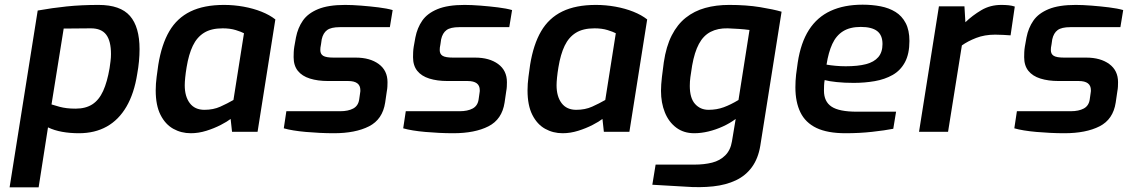

<svg xmlns="http://www.w3.org/2000/svg" viewBox="-20 -563 4817 820"><path d="M21 237 141 -518Q202 -529 264.5 -535.5Q327 -542 401 -542Q494 -542 535 -495Q576 -448 576 -353Q576 -328 573.5 -301Q571 -274 566 -247Q553 -164 520 -107.5Q487 -51 436 -22.5Q385 6 317 6Q279 6 245.5 0Q212 -6 185 -19L145 237ZM303 -99Q346 -99 374.5 -117.5Q403 -136 420.5 -174.5Q438 -213 448 -272Q450 -286 452 -301.5Q454 -317 454 -332Q454 -388 433.5 -415Q413 -442 368 -442L252 -441L200 -117Q219 -111 234 -107Q249 -103 265.5 -101Q282 -99 303 -99Z M795 6Q754 6 720 -13Q686 -32 665.5 -72.5Q645 -113 645 -177Q645 -205 649 -235Q653 -265 656 -286Q670 -373 703 -429.5Q736 -486 793.5 -514Q851 -542 937 -542Q979 -542 1020.5 -534.5Q1062 -527 1097 -513Q1132 -499 1156 -480L1080 0H971L965 -55Q951 -44 923 -29.5Q895 -15 861.5 -4.5Q828 6 795 6ZM853 -94Q891 -94 921 -107.5Q951 -121 977 -136L1022 -421Q1011 -427 987 -434.5Q963 -442 931 -442Q882 -442 851.5 -423Q821 -404 803.5 -367.5Q786 -331 777 -276Q773 -252 771 -232Q769 -212 769 -199Q769 -151 790.5 -122.5Q812 -94 853 -94Z M1406 6Q1376 6 1345.5 4.5Q1315 3 1286.5 0.5Q1258 -2 1233.5 -6Q1209 -10 1192 -15L1203 -88H1433Q1467 -88 1488.5 -99.5Q1510 -111 1514 -138L1518 -166Q1519 -171 1519 -173.5Q1519 -176 1519 -178Q1519 -217 1467 -217H1381Q1337 -217 1303.5 -227.5Q1270 -238 1252 -260.5Q1234 -283 1234 -319Q1234 -329 1234.5 -340.5Q1235 -352 1237 -364L1244 -403Q1252 -444 1273.5 -475Q1295 -506 1338.5 -524Q1382 -542 1454 -542Q1484 -542 1522 -539Q1560 -536 1596.5 -531.5Q1633 -527 1657 -520L1645 -447H1431Q1394 -447 1377 -434.5Q1360 -422 1354 -395L1351 -374Q1349 -365 1348.5 -359.5Q1348 -354 1348 -349Q1348 -332 1360.5 -324.5Q1373 -317 1405 -317H1499Q1560 -317 1597.5 -289.5Q1635 -262 1635 -212Q1635 -203 1634.5 -193Q1634 -183 1632 -173L1625 -125Q1614 -53 1556 -23.5Q1498 6 1406 6Z M1916 6Q1886 6 1855.5 4.5Q1825 3 1796.5 0.5Q1768 -2 1743.5 -6Q1719 -10 1702 -15L1713 -88H1943Q1977 -88 1998.5 -99.5Q2020 -111 2024 -138L2028 -166Q2029 -171 2029 -173.5Q2029 -176 2029 -178Q2029 -217 1977 -217H1891Q1847 -217 1813.5 -227.5Q1780 -238 1762 -260.5Q1744 -283 1744 -319Q1744 -329 1744.5 -340.5Q1745 -352 1747 -364L1754 -403Q1762 -444 1783.5 -475Q1805 -506 1848.5 -524Q1892 -542 1964 -542Q1994 -542 2032 -539Q2070 -536 2106.5 -531.5Q2143 -527 2167 -520L2155 -447H1941Q1904 -447 1887 -434.5Q1870 -422 1864 -395L1861 -374Q1859 -365 1858.5 -359.5Q1858 -354 1858 -349Q1858 -332 1870.5 -324.5Q1883 -317 1915 -317H2009Q2070 -317 2107.5 -289.5Q2145 -262 2145 -212Q2145 -203 2144.5 -193Q2144 -183 2142 -173L2135 -125Q2124 -53 2066 -23.5Q2008 6 1916 6Z M2383 6Q2342 6 2308 -13Q2274 -32 2253.5 -72.5Q2233 -113 2233 -177Q2233 -205 2237 -235Q2241 -265 2244 -286Q2258 -373 2291 -429.5Q2324 -486 2381.5 -514Q2439 -542 2525 -542Q2567 -542 2608.5 -534.5Q2650 -527 2685 -513Q2720 -499 2744 -480L2668 0H2559L2553 -55Q2539 -44 2511 -29.5Q2483 -15 2449.5 -4.5Q2416 6 2383 6ZM2441 -94Q2479 -94 2509 -107.5Q2539 -121 2565 -136L2610 -421Q2599 -427 2575 -434.5Q2551 -442 2519 -442Q2470 -442 2439.5 -423Q2409 -404 2391.5 -367.5Q2374 -331 2365 -276Q2361 -252 2359 -232Q2357 -212 2357 -199Q2357 -151 2378.5 -122.5Q2400 -94 2441 -94Z M2904 234 2766 226 2780 140H2946Q2988 140 3021.5 131.5Q3055 123 3077.5 100.5Q3100 78 3106 41L3122 -55Q3098 -37 3067.5 -23Q3037 -9 3005.5 -1.5Q2974 6 2945 6Q2900 6 2868 -18Q2836 -42 2819.5 -83Q2803 -124 2803 -175Q2803 -201 2807 -234.5Q2811 -268 2815 -297Q2825 -365 2849 -412Q2873 -459 2909 -487.5Q2945 -516 2991.5 -529Q3038 -542 3094 -542Q3168 -542 3226 -532.5Q3284 -523 3318 -513L3227 60Q3218 114 3191.5 150.5Q3165 187 3123 207Q3081 227 3025.5 233Q2970 239 2904 234ZM3006 -94Q3041 -94 3071 -105Q3101 -116 3134 -136L3181 -435Q3159 -438 3135.5 -439.5Q3112 -441 3088 -442Q3046 -443 3015 -427Q2984 -411 2965 -375.5Q2946 -340 2936 -283Q2931 -252 2928.5 -233.5Q2926 -215 2926 -196Q2926 -144 2948.5 -119Q2971 -94 3006 -94Z M3591 6Q3514 6 3467 -16.5Q3420 -39 3398.5 -83Q3377 -127 3377 -190Q3377 -218 3380 -244.5Q3383 -271 3387 -296Q3400 -381 3435 -435.5Q3470 -490 3527.5 -516.5Q3585 -543 3664 -543Q3705 -543 3741 -536Q3777 -529 3804.5 -512Q3832 -495 3848 -464.5Q3864 -434 3864 -388Q3864 -333 3845 -297.5Q3826 -262 3792.5 -243Q3759 -224 3716 -216.5Q3673 -209 3626 -209Q3586 -209 3553 -212.5Q3520 -216 3502 -221Q3500 -210 3499.5 -198.5Q3499 -187 3499 -176Q3499 -129 3531.5 -107.5Q3564 -86 3639 -86H3807L3795 -13Q3759 -6 3705 0Q3651 6 3591 6ZM3592 -280Q3644 -280 3678.5 -289Q3713 -298 3731 -319Q3749 -340 3749 -375Q3749 -413 3726 -430.5Q3703 -448 3656 -448Q3610 -448 3580.5 -429.5Q3551 -411 3534.5 -375Q3518 -339 3510 -287Q3527 -284 3548.5 -282Q3570 -280 3592 -280Z M3905 0 3990 -536H4099L4103 -468Q4133 -497 4171 -519.5Q4209 -542 4256 -542Q4274 -542 4288 -540.5Q4302 -539 4314 -535L4296 -412Q4281 -413 4264.5 -414Q4248 -415 4230 -415Q4185 -415 4149 -401Q4113 -387 4088 -369L4029 0Z M4526 6Q4496 6 4465.5 4.5Q4435 3 4406.5 0.5Q4378 -2 4353.5 -6Q4329 -10 4312 -15L4323 -88H4553Q4587 -88 4608.5 -99.5Q4630 -111 4634 -138L4638 -166Q4639 -171 4639 -173.5Q4639 -176 4639 -178Q4639 -217 4587 -217H4501Q4457 -217 4423.5 -227.5Q4390 -238 4372 -260.5Q4354 -283 4354 -319Q4354 -329 4354.5 -340.5Q4355 -352 4357 -364L4364 -403Q4372 -444 4393.5 -475Q4415 -506 4458.5 -524Q4502 -542 4574 -542Q4604 -542 4642 -539Q4680 -536 4716.5 -531.5Q4753 -527 4777 -520L4765 -447H4551Q4514 -447 4497 -434.5Q4480 -422 4474 -395L4471 -374Q4469 -365 4468.5 -359.5Q4468 -354 4468 -349Q4468 -332 4480.5 -324.5Q4493 -317 4525 -317H4619Q4680 -317 4717.5 -289.5Q4755 -262 4755 -212Q4755 -203 4754.5 -193Q4754 -183 4752 -173L4745 -125Q4734 -53 4676 -23.5Q4618 6 4526 6Z"/></svg>

Font: Exo Thin SemiBold
Style: Italic
Weight: 600
Italic angle: -9°
Version: Version 2.000